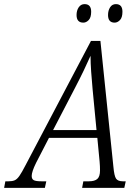

<svg xmlns="http://www.w3.org/2000/svg" viewBox="-72 -913 677 933"><path d="M-52 0 -46 -32H-30Q-12 -32 -0.5 -37Q11 -42 22.5 -58.5Q34 -75 52 -110L370 -714H416L479 -103Q483 -58 492 -45Q501 -32 525 -32H539L532 0H327L333 -32H360Q388 -32 401 -43.5Q414 -55 414 -85Q414 -93 413.5 -106Q413 -119 412 -128L401 -243H166L103 -121Q82 -78 82 -58Q82 -43 92 -37.5Q102 -32 129 -32H153L146 0ZM292 -485 186 -281H397L378 -479Q374 -523 371 -564.5Q368 -606 368 -642Q352 -606 334.5 -569.5Q317 -533 292 -485ZM485 -803Q453 -803 453 -840Q453 -862 463 -877.5Q473 -893 491 -893Q523 -893 523 -856Q523 -828 511 -815.5Q499 -803 485 -803ZM333 -803Q300 -803 300 -840Q300 -862 310.5 -877.5Q321 -893 339 -893Q371 -893 371 -856Q371 -828 359 -815.5Q347 -803 333 -803Z"/></svg>

Font: Noto Serif Condensed Light
Style: Italic
Weight: 300
Width: 3
Italic angle: -12°
Designer: Monotype Design Team
Foundry: Monotype Imaging Inc.
Version: Version 2.014; ttfautohint (v1.8.4.7-5d5b)